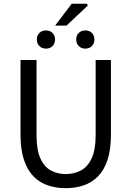

<svg xmlns="http://www.w3.org/2000/svg" viewBox="-20 -969 685 1001"><path d="M322.6 12Q272.2 12 229.4 -2.5Q186.6 -16.9 154.7 -49.4Q122.7 -81.9 104.8 -135.8Q87 -189.6 87 -267.5V-656.3H170.5V-265Q170.5 -187.5 190.7 -143.1Q210.8 -98.6 245.5 -80.1Q280.1 -61.5 322.6 -61.5Q366.1 -61.5 401.4 -80.1Q436.7 -98.6 457.7 -143.1Q478.7 -187.5 478.7 -265V-656.3H558.4V-267.5Q558.4 -189.6 540.6 -135.8Q522.8 -81.9 490.7 -49.4Q458.6 -16.9 415.8 -2.5Q373 12 322.6 12ZM219.5 -715.5Q199.1 -715.5 185.6 -728.8Q172 -742.1 172 -762.9Q172 -784.2 185.6 -797.3Q199.1 -810.4 219.5 -810.4Q240.5 -810.4 253.7 -797.3Q266.9 -784.2 266.9 -762.9Q266.9 -742.1 253.7 -728.8Q240.5 -715.5 219.5 -715.5ZM424.7 -715.5Q404.4 -715.5 390.8 -728.8Q377.3 -742.1 377.3 -762.9Q377.3 -784.2 390.8 -797.3Q404.4 -810.4 424.7 -810.4Q445.7 -810.4 458.9 -797.3Q472.2 -784.2 472.2 -762.9Q472.2 -742.1 458.9 -728.8Q445.7 -715.5 424.7 -715.5ZM267.4 -835.5 353.7 -949.4H432.9L437.9 -940.3L326.8 -835.5Z"/></svg>

Font: Source Sans 3 VF
Style: Regular
Weight: 200
Designer: Paul D. Hunt
Foundry: Adobe
Version: Version 3.046;hotconv 1.0.118;makeotfexe 2.5.65603